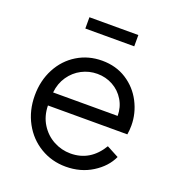

<svg xmlns="http://www.w3.org/2000/svg" viewBox="-134 -838 883 959"><g transform="rotate(20 307.5 -359.0)"><path d="M55 -270Q55 -349 88.5 -412.5Q122 -476 181 -512Q240 -548 313 -548Q387 -548 443 -512Q499 -476 529.5 -417Q560 -358 560 -293Q560 -268 556 -245H134Q135 -189 161.5 -146.5Q188 -104 230.5 -81Q273 -58 321 -58Q426 -58 485 -156L549 -122Q523 -65 461.5 -26.5Q400 12 321 12Q247 12 186 -24.5Q125 -61 90 -125.5Q55 -190 55 -270ZM479 -315Q479 -361 456.5 -398.5Q434 -436 396 -457Q358 -478 313 -478Q269 -478 230.5 -458Q192 -438 166.5 -401Q141 -364 136 -315ZM178 -730H438V-670H178Z"/></g></svg>

Font: Eudoxus Sans
Style: Regular
Weight: 400
Designer: Stijn de Vries
Foundry: tokotype
Version: Version 2.005